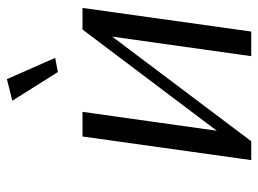

<svg xmlns="http://www.w3.org/2000/svg" viewBox="-118 -646 764 569"><g transform="rotate(-90 264.5 -362.0)"><path d="M314 -724 377 -581 335 -573 250 -708ZM525 -500 455 0H382L440 -412L130 0H74L144 -500H217L161 -102L461 -500Z"/></g></svg>

Font: Arsenal
Style: Italic
Weight: 400
Italic angle: -9.10001°
Designer: Andrij Shevchenko
Foundry: Stairsfor
Version: Version 2.001;PS 002.001;hotconv 1.0.88;makeotf.lib2.5.64775